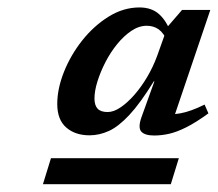

<svg xmlns="http://www.w3.org/2000/svg" viewBox="-20 -724 571 503"><path d="M92.5 -241.5 113.5 -309.5H448.5L427.5 -241.5ZM350.5 -416.5 384.5 -511H383Q347.5 -453.5 318.8 -422.8Q290 -392 265 -380.8Q240 -369.5 214.5 -369.5Q177 -369.5 153.5 -390Q130 -410.5 130 -451.5Q130 -491.5 147.5 -535.5Q165 -579.5 195.2 -617.8Q225.5 -656 264.2 -680.2Q303 -704.5 345.5 -704.5Q378 -704.5 398 -685.8Q418 -667 429.5 -633L418 -616Q409 -637.5 395.8 -647Q382.5 -656.5 364.5 -656.5Q344 -656.5 324.2 -643.2Q304.5 -630 287 -608.5Q269.5 -587 256.2 -561.2Q243 -535.5 235.2 -510.5Q227.5 -485.5 227.5 -466Q227.5 -448 235.8 -439.2Q244 -430.5 262 -430.5Q278 -430.5 296 -442.8Q314 -455 332 -475.5Q350 -496 365.5 -522.2Q381 -548.5 391.5 -577L419 -654L457 -698H531L428 -394L397 -424.5Q426.5 -422.5 453 -427.2Q479.5 -432 516 -450L526 -427Q493 -403 468 -390.5Q443 -378 423 -373.5Q403 -369 384 -369Q359.5 -369 350.2 -379.2Q341 -389.5 350.5 -416.5Z"/></svg>

Font: Newsreader 9pt Medium
Style: Italic
Weight: 500
Italic angle: -17°
Designer: Hugues Gentile
Foundry: Production Type
Version: Version 1.003